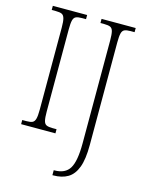

<svg xmlns="http://www.w3.org/2000/svg" viewBox="-138 -796 849 1119"><g transform="rotate(15 286.5 -237.0)"><path d="M38 0V-25H63Q87 -25 99 -30.5Q111 -36 116 -54Q121 -72 121 -109V-605Q121 -642 116 -660Q111 -678 99 -683.5Q87 -689 63 -689H38V-714H245V-689H221Q197 -689 184.5 -683.5Q172 -678 167.5 -660Q163 -642 163 -605V-109Q163 -72 167.5 -54Q172 -36 184.5 -30.5Q197 -25 221 -25H245V0ZM291 240V210H295Q360 210 386.5 166.5Q413 123 413 15V-606Q413 -642 408.5 -660Q404 -678 391.5 -683.5Q379 -689 356 -689H332V-714H538V-689H513Q490 -689 477.5 -683.5Q465 -678 460.5 -660Q456 -642 456 -605V14Q456 100 437.5 149Q419 198 383.5 219Q348 240 296 240Z"/></g></svg>

Font: Noto Serif Condensed ExtraLight
Style: Regular
Weight: 200
Width: 3
Designer: Monotype Design Team
Foundry: Monotype Imaging Inc.
Version: Version 2.013; ttfautohint (v1.8.4.7-5d5b)